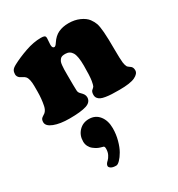

<svg xmlns="http://www.w3.org/2000/svg" viewBox="-214 -657 1114 1204"><g transform="rotate(-30 343.0 -55.5)"><path d="M78.1 -240.7V-279.3Q78.1 -331.1 62.5 -350.6Q56.2 -358.4 42.5 -365.2Q28.8 -372.1 24.9 -375Q9.8 -387.2 9.8 -403.8Q9.8 -420.4 16.6 -431.9Q23.4 -443.4 45.4 -455.1Q90.8 -479.5 150.9 -500.5Q210.9 -521.5 264.2 -521.5Q281.7 -521.5 289.6 -517.6Q297.4 -513.7 297.4 -500.5Q297.4 -493.2 295.9 -476.8Q294.4 -460.4 294.4 -453.6Q294.4 -428.7 309.6 -428.7Q318.4 -428.7 331.1 -448.7Q354.5 -484.4 386 -499.3Q417.5 -514.2 460 -514.2Q503.9 -514.2 539.1 -498.5Q574.2 -482.9 591.8 -459.5Q607.4 -438 614.3 -418Q621.1 -397.9 624.8 -353.3Q628.4 -308.6 628.4 -222.2Q628.4 -162.6 631.8 -130.9Q634.8 -109.4 641.6 -97.7Q645.5 -92.8 654.3 -86.7Q663.1 -80.6 664.6 -79.1Q675.8 -69.3 675.8 -49.3Q675.8 -24.9 641.8 -8.5Q607.9 7.8 529.3 7.8Q496.6 7.8 474.1 6.8Q451.7 5.9 430.7 2.4Q409.7 -1 397.5 -6.8Q385.3 -12.7 378.2 -22.5Q371.1 -32.2 371.1 -46.4Q371.1 -65.9 379.4 -75.7Q379.9 -76.2 386.7 -82Q393.6 -87.9 397 -93.3Q400.9 -100.6 405.8 -127.9Q411.1 -160.6 411.1 -235.4Q411.1 -304.7 395 -331.3Q378.9 -357.9 346.2 -357.9Q333 -357.9 324 -355.5Q314.9 -353 308.8 -345.5Q302.7 -337.9 299.3 -330.3Q295.9 -322.8 294.2 -306.4Q292.5 -290 292.2 -276.4Q292 -262.7 292 -236.8Q292 -150.4 293.5 -123.5Q293.9 -109.4 304.2 -99.1Q318.4 -85 323.2 -77.6Q330.6 -65.9 330.6 -54.2Q330.6 -18.6 290.5 -5.6Q250.5 7.3 168.5 7.3Q100.1 7.3 56.4 -9.8Q12.7 -26.9 12.7 -55.2Q12.7 -72.3 20.5 -81.1Q24.4 -85.4 33.7 -91.3Q43 -97.2 47.4 -100.6Q63 -114.7 68.4 -141.1Q78.1 -188.5 78.1 -240.7ZM224.6 384.3Q224.6 370.1 243.2 354Q252.9 345.2 262.2 327.1Q271.5 309.1 271.5 285.2Q271.5 269.5 264.6 266.6Q262.2 265.6 243.7 260.7Q233.4 257.8 222.4 252Q211.4 246.1 198.5 236.1Q185.5 226.1 177.2 210Q168.9 193.8 168.9 174.8Q168.9 129.9 197.5 99.9Q226.1 69.8 270 69.8Q316.9 69.8 344.5 104.5Q372.1 139.2 372.1 194.8Q372.1 238.3 360.8 279.8Q349.6 321.3 333.7 348.6Q317.9 376 301.5 392.6Q285.2 409.2 273.9 409.2Q248.5 409.2 236.6 401.1Q224.6 393.1 224.6 384.3Z"/></g></svg>

Font: Cooper* Black
Style: Regular
Weight: 900
Designer: Owen Earl
Foundry: indestructible type*
Version: Version 0.001